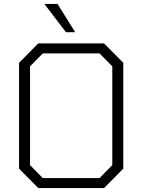

<svg xmlns="http://www.w3.org/2000/svg" viewBox="-20 -958 725 978"><path d="M316 -794 206 -938H273L363 -794ZM175 0 77 -99V-638L175 -737H510L608 -638V-99L510 0ZM198 -51H487L552 -117V-620L487 -686H198L133 -620V-117Z"/></svg>

Font: Tomorrow Light
Style: Regular
Weight: 300
Designer: Tony de Marco, Monica Rizzolli
Foundry: Just in Type
Version: Version 2.002